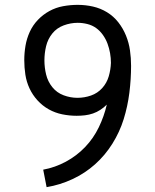

<svg xmlns="http://www.w3.org/2000/svg" viewBox="-20 -763 640 791"><path d="M172 8 158 -64Q207 -73 251.5 -97Q296 -121 330.5 -157Q365 -193 387 -238.5Q409 -284 420 -332Q408 -320 393.5 -310.5Q379 -301 363 -295.5Q347 -290 330 -288Q313 -286 296 -286Q266 -286 236.5 -292Q207 -298 181 -312.5Q155 -327 134.5 -349.5Q114 -372 101.5 -399Q89 -426 84.5 -455.5Q80 -485 80 -515Q80 -545 85 -574.5Q90 -604 102.5 -631.5Q115 -659 136 -681Q157 -703 183.5 -717.5Q210 -732 240 -737.5Q270 -743 300 -743Q332 -743 363 -736Q394 -729 421 -712.5Q448 -696 467.5 -671Q487 -646 499 -616.5Q511 -587 515.5 -555.5Q520 -524 520 -492Q520 -437 513 -381Q506 -325 489.5 -272Q473 -219 443 -171Q413 -123 371.5 -86Q330 -49 278.5 -25Q227 -1 172 8ZM299 -360Q328 -360 355 -369.5Q382 -379 401 -400Q420 -421 428 -448.5Q436 -476 437 -504Q437 -524 433.5 -544Q430 -564 423 -583Q416 -602 404 -619Q392 -636 376 -647.5Q360 -659 340 -664Q320 -669 300 -669Q271 -669 242.5 -658.5Q214 -648 195.5 -625Q177 -602 170 -573Q163 -544 163 -514Q163 -485 170 -456Q177 -427 195.5 -404Q214 -381 242 -370.5Q270 -360 299 -360Z"/></svg>

Font: Bmono
Style: Regular
Weight: 400
Monospace: yes
Designer: Belleve Invis
Foundry: Belleve Invis
Version: Version 11.2.2; ttfautohint (v1.8.2)